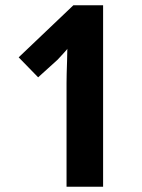

<svg xmlns="http://www.w3.org/2000/svg" viewBox="-20 -710 541 730"><path d="M372 0H233V-394Q233 -407 233.5 -430Q234 -453 235 -479Q236 -505 236 -525Q237 -524 223 -509Q209 -494 199 -483L125 -416L51 -492L259 -690H372Z"/></svg>

Font: Noto Sans Kannada Condensed
Style: Bold
Weight: 700
Width: 3
Designer: Jelle Bosma - Monotype Design Team
Foundry: Monotype Imaging Inc.
Version: Version 2.005; ttfautohint (v1.8.4.7-5d5b)